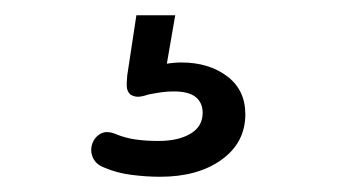

<svg xmlns="http://www.w3.org/2000/svg" viewBox="-20 -40 442 252"><path d="M190 192Q172 192 152.5 189.5Q133 187 117 180Q106 176 102 167Q98 158 101 149Q104 140 112 135.5Q120 131 132 136Q144 141 157.5 143Q171 145 188 145Q214 145 230 135.5Q246 126 246 108Q246 95 237 87.5Q228 80 208 80Q200 80 192.5 81Q185 82 175 84Q166 87 161 87Q156 87 151 84Q147 80 146.5 74.5Q146 69 147 59L159 -20H210L197 55L173 49Q185 46 196.5 44Q208 42 218 42Q254 42 278 60Q302 78 302 110Q302 147 271 169.5Q240 192 190 192Z"/></svg>

Font: Nunito ExtraLight
Style: Regular
Weight: 400
Version: Version 3.602